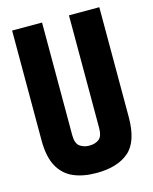

<svg xmlns="http://www.w3.org/2000/svg" viewBox="-108 -772 681 855"><g transform="rotate(-15 232.0 -345.0)"><path d="M31 -194V-700H169V-181Q169 -143 187 -129.5Q205 -116 231 -116Q259 -116 276 -129.5Q293 -143 293 -181V-700H433V-194Q433 -80 380 -35Q327 10 231 10Q169 10 124.5 -9.5Q80 -29 55.5 -73.5Q31 -118 31 -194Z"/></g></svg>

Font: Georama Condensed
Style: Bold
Weight: 700
Width: 3
Designer: Jean-Baptiste Levee
Foundry: Production Type
Version: Version 1.000